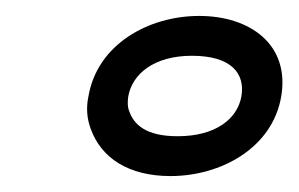

<svg xmlns="http://www.w3.org/2000/svg" viewBox="-20 -461 375 241"><path d="M283 -340C278 -312 251 -290 203 -290C164 -290 148 -304 142 -322C140 -327 140 -333 141 -340C146 -368 173 -391 221 -391C270 -391 288 -369 283 -340ZM333 -340C344 -405 294 -441 230 -441C166 -441 102 -405 91 -340C88 -326 89 -312 94 -299C107 -263 141 -240 194 -240C257 -240 322 -275 333 -340Z"/></svg>

Font: Asimov
Style: XWidOuIt
Weight: 500
Designer: Google
Version: Version 2.000980; 2014